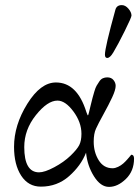

<svg xmlns="http://www.w3.org/2000/svg" viewBox="-20 -717 545 752"><path d="M424 -512Q411 -490 400 -490Q391 -490 391 -503Q391 -531 432 -679Q437 -697 457 -697Q471 -697 483 -683Q495 -669 495 -656Q495 -649 468.5 -595.5Q442 -542 424 -512ZM299 -193Q299 -238 267.5 -280.5Q236 -323 205 -323Q166 -323 120.5 -266Q75 -209 75 -141Q75 -42 133 -42Q155 -42 192.5 -62Q230 -82 256 -107Q282 -132 290.5 -149Q299 -166 299 -193ZM317 -119Q297 -68 250.5 -27Q204 14 140 14Q91 14 63 -29Q35 -72 35 -142Q35 -227 87 -310.5Q139 -394 199 -394Q282 -394 318 -279Q323 -265 324 -265Q326 -265 329 -279Q331 -287 335.5 -306Q340 -325 342.5 -334Q345 -343 349.5 -358.5Q354 -374 358.5 -381.5Q363 -389 369 -398Q375 -407 383 -410.5Q391 -414 400 -414Q416 -414 424.5 -403.5Q433 -393 433 -381Q433 -365 419.5 -336Q406 -307 385 -269Q364 -231 356 -213Q347 -194 347 -162Q347 -121 366.5 -89.5Q386 -58 421 -58Q431 -58 442.5 -63.5Q454 -69 462.5 -76.5Q471 -84 478 -92Q485 -100 490 -106L494 -111Q505 -111 505 -96Q505 -47 473 -16Q441 15 407 15Q374 15 348 -26.5Q322 -68 317 -119Z"/></svg>

Font: EB Garamond 08
Style: Regular
Weight: 400
Version: Version 0.016 ; ttfautohint (v1.5)